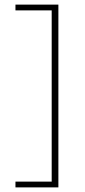

<svg xmlns="http://www.w3.org/2000/svg" viewBox="-20 -716 368 832"><path d="M204 96V-696H233V96ZM47 96V71H218V96ZM47 -671V-696H218V-671Z"/></svg>

Font: Outfit Thin
Style: Regular
Weight: 100
Designer: Rodrigo Fuenzalida
Foundry: fragTYPE
Version: Version 1.000